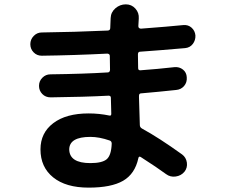

<svg xmlns="http://www.w3.org/2000/svg" viewBox="-20 -817 1040 887"><path d="M397.5 -63.5Q452.1 -63.5 473.1 -81.5Q494.1 -99.6 496.1 -153.3Q496.1 -165 486.3 -168Q438.5 -184.6 397.5 -184.6Q300.8 -184.6 299.8 -127Q300.8 -63.5 397.5 -63.5ZM172.9 -559.6Q150.4 -559.6 135.3 -575.2Q120.1 -590.8 120.1 -612.8Q120.1 -634.8 135.7 -650.9Q151.4 -667 172.9 -667Q323.2 -668.9 476.6 -675.8Q488.3 -675.8 489.3 -686.5Q490.2 -693.4 490.2 -709.5Q490.2 -725.6 491.2 -733.4Q492.2 -760.7 513.2 -778.8Q534.2 -796.9 561.5 -796.9Q587.9 -796.9 605.5 -777.3Q623 -757.8 621.1 -731.4Q620.1 -725.6 620.1 -713.9Q620.1 -702.1 619.1 -696.3Q619.1 -685.5 630.9 -684.6Q759.8 -694.3 827.1 -701.2Q849.6 -703.1 865.2 -689Q880.9 -674.8 882.8 -653.3Q883.8 -630.9 870.6 -613.8Q857.4 -596.7 835 -594.7Q711.9 -584 627 -578.1Q617.2 -578.1 617.2 -565.4Q617.2 -554.7 617.7 -533.2Q618.2 -511.7 618.2 -502Q618.2 -492.2 627.9 -492.2Q708 -498 786.1 -506.8Q808.6 -508.8 825.2 -495.6Q841.8 -482.4 842.8 -460Q844.7 -436.5 830.6 -419.9Q816.4 -403.3 793.9 -401.4Q711.9 -392.6 631.8 -385.7Q622.1 -385.7 622.1 -374V-367.2Q624 -325.2 626 -239.3Q626 -228.5 636.7 -222.7Q713.9 -180.7 821.3 -103.5Q839.8 -89.8 843.3 -65.9Q846.7 -42 832 -23.4Q816.4 -4.9 791.5 -1.5Q766.6 2 747.1 -12.7Q706.1 -43 629.9 -91.8Q621.1 -96.7 619.1 -85.9Q603.5 -13.7 548.8 18.1Q494.1 49.8 389.6 49.8Q284.2 49.8 225.6 2.4Q167 -44.9 167 -127Q167 -203.1 226.1 -248Q285.2 -293 389.6 -293Q438.5 -293 485.4 -283.2Q494.1 -281.2 494.1 -291Q494.1 -302.7 493.2 -327.6Q492.2 -352.5 492.2 -365.2Q492.2 -375 481.4 -375Q371.1 -369.1 213.9 -367.2Q190.4 -367.2 175.3 -382.8Q160.2 -398.4 160.2 -420.4Q160.2 -442.4 175.8 -458Q191.4 -473.6 212.9 -473.6Q369.1 -475.6 477.5 -482.4Q487.3 -482.4 488.3 -494.1Q488.3 -503.9 487.8 -525.9Q487.3 -547.9 487.3 -558.6Q487.3 -568.4 475.6 -569.3Q322.3 -561.5 172.9 -559.6Z"/></svg>

Font: Rounded-X Mgen+ 2m bold
Style: Bold
Weight: 700
Designer: [Source Han Sans]
Ryoko NISHIZUKA  (kana & ideographs); Paul D. Hunt (Latin, Greek & Cyrillic); Wenlong ZHANG  (bopomofo
Version: Version 1.059.20150602